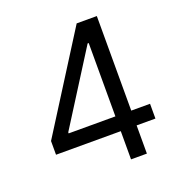

<svg xmlns="http://www.w3.org/2000/svg" viewBox="-131 -841 903 954"><g transform="rotate(-20 321.0 -363.5)"><path d="M58.2 -149.1V-221.6L377.8 -727.3H484.4V-227.3H583.8V-149.1H484.4V0H400.6V-149.1ZM400.6 -227.3V-615.1H394.9L153.4 -233V-227.3Z"/></g></svg>

Font: Inter Alia
Style: Regular
Weight: 400
Designer: Rasmus Andersson (Latin, Greek, Cyrillic etc.) and Evan from Shavian.info (Shavian, old style figures)
Foundry: Shavian.info
Version: Version 0.001;git-37ab20767